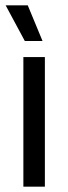

<svg xmlns="http://www.w3.org/2000/svg" viewBox="-20 -703 256 723"><path d="M149 0H68V-488H149ZM1.5 -683H84.5L140 -549V-548.5H73.5L1.5 -682.5Z"/></svg>

Font: Anek Devanagari Medium
Style: Regular
Weight: 400
Version: Version 1.003